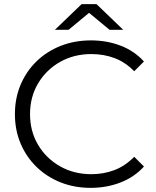

<svg xmlns="http://www.w3.org/2000/svg" viewBox="-20 -901 753 927"><path d="M418 6Q339 6 272.5 -20.5Q206 -47 156.5 -95Q107 -143 79.5 -208Q52 -273 52 -350Q52 -427 79.5 -492Q107 -557 156.5 -605Q206 -653 273 -679.5Q340 -706 419 -706Q496 -706 562.5 -680.5Q629 -655 675 -604L628 -557Q585 -601 533 -620.5Q481 -640 421 -640Q337 -640 270 -602Q203 -564 164 -498.5Q125 -433 125 -350Q125 -267 164 -201.5Q203 -136 270 -98Q337 -60 421 -60Q481 -60 533 -80Q585 -100 628 -144L675 -97Q629 -46 562 -20Q495 6 418 6ZM245 -757 374 -881H446L575 -757H509L410 -839L311 -757Z"/></svg>

Font: Montserrat
Style: Regular
Weight: 400
Designer: Julieta Ulanovsky
Foundry: Julieta Ulanovsky
Version: Version 9.000; ttfautohint (v1.8.4.7-5d5b)